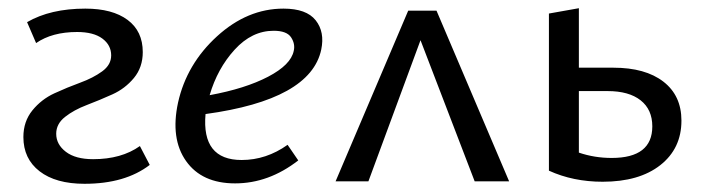

<svg xmlns="http://www.w3.org/2000/svg" viewBox="-20 -442 1722 468"><path d="M186 6Q116 6 76.5 -24.5Q37 -55 37 -108Q37 -146 59 -173Q81 -200 112.5 -214.5Q144 -229 175.5 -240.5Q207 -252 229 -268Q251 -284 251 -307Q251 -332 229.5 -348Q208 -364 168 -364Q107 -364 68 -337L46 -388Q103 -421 188 -421Q254 -421 291 -393.5Q328 -366 328 -315Q328 -278 306.5 -252Q285 -226 254 -212Q223 -198 191.5 -186Q160 -174 138.5 -157Q117 -140 117 -116Q117 -90 140.5 -72Q164 -54 207 -54Q276 -54 321 -86L345 -40Q285 6 186 6Z M671 -421Q727 -421 749.5 -392.5Q772 -364 763 -321Q737 -199 481 -164Q471 -52 569 -52Q629 -52 681 -89L707 -51Q635 5 553 5Q472 5 433.5 -49.5Q395 -104 414 -192Q435 -286 509 -353.5Q583 -421 671 -421ZM696 -318Q700 -335 689.5 -351Q679 -367 647 -367Q594 -367 552 -321Q510 -275 491 -210Q578 -226 633.5 -255Q689 -284 696 -318Z M1221 0H1137L1005 -344L878 0H798L975 -416H1044Z M1475 -277Q1553 -277 1597 -243Q1641 -209 1641 -148Q1641 -80 1589.5 -39.5Q1538 1 1449 1Q1377 1 1318 -26V-409L1391 -422V-277ZM1471 -57Q1570 -57 1570 -134Q1570 -175 1541.5 -197.5Q1513 -220 1461 -220H1391V-70Q1429 -57 1471 -57Z"/></svg>

Font: EauTestInfant Medium
Style: Italic
Weight: 500
Italic angle: -12°
Designer: Christian Thalmann (Catharsis Fonts)
Version: Version 0.001;PS 000.001;hotconv 1.0.88;makeotf.lib2.5.64775